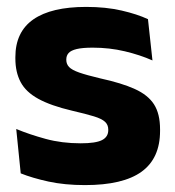

<svg xmlns="http://www.w3.org/2000/svg" viewBox="-20 -524 506 556"><path d="M226 12Q167.5 12 120.5 1.8Q73.5 -8.5 40 -22L27 -150.5Q65.5 -134.5 112.2 -121.8Q159 -109 213.5 -109Q257 -109 275.2 -118.2Q293.5 -127.5 293.5 -147V-149Q293.5 -162.5 284.2 -171.2Q275 -180 252.2 -187Q229.5 -194 188.5 -203.5Q127 -218 91 -237.8Q55 -257.5 39.8 -286.2Q24.5 -315 24.5 -354.5V-358.5Q24.5 -431.5 76.5 -467.8Q128.5 -504 229.5 -504Q286.5 -504 332 -493.5Q377.5 -483 408.5 -468.5L421.5 -349Q385.5 -365 341.2 -375.5Q297 -386 248.5 -386Q219 -386 202.2 -382Q185.5 -378 178.8 -370.5Q172 -363 172 -352V-350.5Q172 -338.5 180 -330Q188 -321.5 209.2 -314Q230.5 -306.5 270.5 -297Q332.5 -283.5 370.5 -266.2Q408.5 -249 426 -221.8Q443.5 -194.5 443.5 -149.5V-145Q443.5 -65.5 390 -26.8Q336.5 12 226 12Z"/></svg>

Font: Anek Odia
Style: Bold
Weight: 700
Designer: Yesha Goshar & Mahesh Sahu (Odia), Yesha Goshar (Latin)
Foundry: Ek Type
Version: Version 1.003